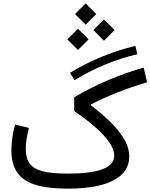

<svg xmlns="http://www.w3.org/2000/svg" viewBox="-20 -1127 899 1147"><path d="M70.1 -382.8Q47.9 -299.3 47.9 -230.5Q47.9 -148.7 81.9 -97.9Q116 -47.1 190.1 -23.6Q264.2 0 383.5 0Q563.2 0 657.7 -49.3Q752.2 -98.6 752.2 -191.9Q752.2 -237.8 727.4 -285.4Q702.6 -333 652 -385.5Q601.3 -438 523.4 -497.8V-502.7Q598.1 -541.7 679.4 -573.9Q760.7 -606 858.6 -635.5L838.6 -723.1Q730.2 -692.6 627 -648.6Q523.7 -604.5 423.3 -546.1V-463.4Q537.6 -387 600 -317.9Q662.4 -248.8 662.4 -196.8Q662.4 -143.3 593.4 -116.6Q524.4 -89.8 386.5 -89.8Q292 -89.8 236.7 -103.6Q181.4 -117.4 157.6 -149.5Q133.8 -181.6 133.8 -236.1Q133.8 -289.1 152.8 -363ZM788.8 -852.8Q687.3 -828.9 587 -787.7Q486.8 -746.6 398.4 -691.7L425.5 -647.9Q510.3 -700.9 606.7 -740.7Q703.1 -780.5 800.3 -803.2ZM537.6 -947 601.1 -883.5 664.6 -947 601.1 -1010.5ZM382.3 -891.8 445.8 -828.4 509.3 -891.8 445.8 -955.3ZM428.2 -1043.2 491.7 -979.7 555.2 -1043.2 491.7 -1106.7Z"/></svg>

Font: Estedad-FD-VF Thin
Style: Regular
Weight: 100
Designer: Amin Abedi
Version: Version 5.0